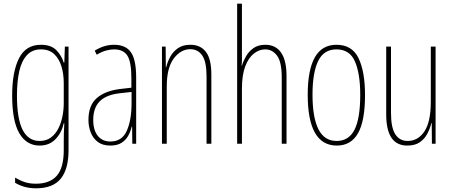

<svg xmlns="http://www.w3.org/2000/svg" viewBox="-20 -780 2455 1042"><path d="M202 -537Q258 -537 286.5 -507Q315 -477 326 -440H329L332 -527H352V35Q352 138 309.5 190Q267 242 175 242Q112 242 62 212V184Q89 200 115 208.5Q141 217 175 217Q250 217 288 174Q326 131 326 35V-12Q326 -35 326.5 -57.5Q327 -80 329 -111H326Q315 -60 281.5 -25Q248 10 195 10Q124 10 85 -56.5Q46 -123 46 -262Q46 -390 83 -463.5Q120 -537 202 -537ZM202 -512Q155 -512 126 -480.5Q97 -449 84.5 -393Q72 -337 72 -262Q72 -135 103 -75Q134 -15 195 -15Q231 -15 256 -33.5Q281 -52 296.5 -82.5Q312 -113 319 -149Q326 -185 326 -221V-329Q326 -378 313.5 -419.5Q301 -461 274 -486.5Q247 -512 202 -512Z M599 -537Q662 -537 690.5 -496.5Q719 -456 719 -358V0H698L697 -93H695Q689 -68 676.5 -44.5Q664 -21 640.5 -5.5Q617 10 579 10Q537 10 511 -9.5Q485 -29 472.5 -61Q460 -93 460 -129Q460 -208 505 -247.5Q550 -287 632 -297L693 -304V-355Q693 -445 671 -478.5Q649 -512 599 -512Q581 -512 557 -506Q533 -500 505 -483L494 -505Q545 -537 599 -537ZM631 -274Q557 -266 521.5 -230.5Q486 -195 486 -129Q486 -73 511 -42.5Q536 -12 579 -12Q642 -12 668 -70Q694 -128 694 -220V-281Z M1013 -537Q1068 -537 1097.5 -498.5Q1127 -460 1127 -375V0H1101V-365Q1101 -445 1077.5 -479Q1054 -513 1013 -513Q961 -513 923 -462.5Q885 -412 885 -311V0H859V-527H879L880 -415H882Q889 -445 904.5 -473Q920 -501 946.5 -519Q973 -537 1013 -537Z M1293 -492Q1293 -469 1293 -455Q1293 -441 1291 -424H1293Q1301 -450 1316 -476Q1331 -502 1356.5 -519.5Q1382 -537 1420 -537Q1476 -537 1505.5 -494.5Q1535 -452 1535 -366V0H1509V-360Q1509 -444 1483.5 -478Q1458 -512 1419 -512Q1387 -512 1358 -489.5Q1329 -467 1311 -420Q1293 -373 1293 -298V0H1267V-760H1293Z M1961 -264Q1961 -124 1923 -57Q1885 10 1808 10Q1650 10 1650 -266Q1650 -400 1688.5 -468.5Q1727 -537 1806 -537Q1891 -537 1926 -464Q1961 -391 1961 -264ZM1676 -266Q1676 -143 1708 -79Q1740 -15 1807 -15Q1873 -15 1904 -76Q1935 -137 1935 -265Q1935 -380 1906.5 -446Q1878 -512 1806 -512Q1737 -512 1706.5 -448.5Q1676 -385 1676 -266Z M2344 -527V0H2324L2323 -112H2321Q2314 -83 2299.5 -55Q2285 -27 2259 -8.5Q2233 10 2190 10Q2076 10 2076 -159V-527H2102V-167Q2102 -87 2125.5 -51Q2149 -15 2192 -15Q2249 -15 2283.5 -67Q2318 -119 2318 -228V-527Z"/></svg>

Font: Noto Sans Lao ExtraCondensed Thin
Style: Regular
Weight: 100
Width: 2
Designer: Monotype Design Team
Foundry: Monotype Imaging Inc.
Version: Version 2.003; ttfautohint (v1.8.4.7-5d5b)